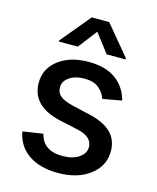

<svg xmlns="http://www.w3.org/2000/svg" viewBox="-116 -848 768 939"><g transform="rotate(15 268.0 -378.0)"><path d="M480 -412.1 383.8 -395Q373 -426.8 346.7 -447.5Q320.3 -468.3 274.9 -468.3Q229 -468.3 199 -448Q168.9 -427.7 169.4 -396.5Q168.9 -369.1 189.2 -352.5Q209.5 -335.9 254.9 -325.2L341.8 -305.2Q417 -288.1 453.9 -251.7Q490.7 -215.3 490.7 -157.7Q490.7 -83.5 428.5 -36.1Q366.2 11.2 267.6 11.2Q175.8 11.2 118.2 -28.3Q60.5 -67.9 47.4 -140.1L149.9 -155.8Q168.9 -74.7 267.1 -74.7Q318.4 -74.7 350.1 -96.2Q381.8 -117.7 381.8 -149.9Q381.8 -202.1 304.7 -219.2L212.4 -239.3Q63 -272.9 63 -391.1Q63 -463.4 122.1 -508.1Q181.2 -552.7 273.9 -552.7Q359.4 -552.7 411.1 -515.4Q462.9 -478 480 -412.1ZM202.1 -610.8H106V-616.2L231 -766.6H319.3L444.3 -616.2V-610.8H348.1L275.4 -706.1Z"/></g></svg>

Font: Karasuma Gothic
Style: Regular
Weight: 500
Designer: Rasmus Andersson / Ryoko Nishizuka
Foundry: Genbu
Version: Version 1.00